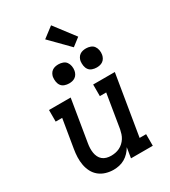

<svg xmlns="http://www.w3.org/2000/svg" viewBox="-233 -1086 1065 1205"><g transform="rotate(-30 300.0 -483.0)"><path d="M226 8Q198 8 171 0Q144 -8 123 -25Q102 -42 89.5 -66Q77 -90 72 -117.5Q67 -145 68 -173.5Q69 -202 74 -231L108 -436H61V-520H218L168 -217Q165 -200 164.5 -183Q164 -166 166.5 -150Q169 -134 176 -119.5Q183 -105 195 -95Q207 -85 223 -80.5Q239 -76 256 -76Q272 -76 287.5 -79Q303 -82 317.5 -89Q332 -96 344.5 -107.5Q357 -119 365.5 -132.5Q374 -146 379 -161.5Q384 -177 387 -192L427 -436H381V-520H538L466 -84H513V0H355L367 -74Q356 -55 341 -39Q326 -23 307 -12Q288 -1 267 3.5Q246 8 226 8ZM455 -601Q438 -601 422.5 -606.5Q407 -612 398 -624.5Q389 -637 386.5 -653.5Q384 -670 386 -687Q388 -698 394 -709Q400 -720 410 -727Q420 -734 431.5 -736.5Q443 -739 455 -739Q471 -739 486.5 -733.5Q502 -728 511 -715.5Q520 -703 523 -686.5Q526 -670 523 -653Q521 -642 515 -631Q509 -620 499 -613Q489 -606 477.5 -603.5Q466 -601 455 -601ZM255 -601Q238 -601 222.5 -606.5Q207 -612 198 -624.5Q189 -637 186.5 -653.5Q184 -670 186 -687Q188 -698 194 -709Q200 -720 210 -727Q220 -734 231.5 -736.5Q243 -739 255 -739Q271 -739 286.5 -733.5Q302 -728 311 -715.5Q320 -703 323 -686.5Q326 -670 323 -653Q321 -642 315 -631Q309 -620 299 -613Q289 -606 277.5 -603.5Q266 -601 255 -601ZM393 -783 262 -916 338 -974 450 -827Z"/></g></svg>

Font: Iosevka Etoile Medium Oblique
Style: Regular
Weight: 500
Italic angle: -9°
Designer: Belleve Invis
Foundry: Belleve Invis
Version: Version 15.5.2; ttfautohint (v1.8.4)